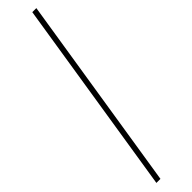

<svg xmlns="http://www.w3.org/2000/svg" viewBox="-321 -694 838 838"><g transform="rotate(-45 97.5 -275.0)"><path d="M16 180 160 -730H185L41 180Z"/></g></svg>

Font: MuseoModerno Thin Thin
Style: Italic
Weight: 250
Italic angle: -9°
Version: Version 1.003